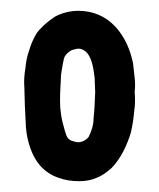

<svg xmlns="http://www.w3.org/2000/svg" viewBox="-20 -666 294 355"><path d="M127 -331C138 -331 149 -333 158 -337C169 -341 178 -348 187 -356C204 -374 215 -398 222 -421C225 -434 227 -447 228 -459C230 -472 230 -484 229 -496C230 -504 230 -513 229 -522L226 -549C221 -574 210 -599 193 -617C175 -636 152 -646 125 -646C109 -646 95 -642 83 -636C72 -629 62 -621 53 -611C51 -609 50 -607 48 -605C42 -595 37 -584 34 -573C30 -562 28 -551 27 -540C25 -528 24 -516 25 -505L26 -470C27 -457 27 -443 28 -430C30 -405 39 -377 54 -360C63 -350 74 -342 89 -337C100 -333 112 -331 127 -331ZM125 -403C121 -403 118 -404 115 -405C106 -407 103 -413 100 -424C93 -447 91 -463 91 -479C91 -494 92 -511 93 -529C95 -540 97 -557 100 -562C103 -567 110 -573 115 -574C119 -575 122 -576 125 -576C132 -576 138 -572 142 -567C151 -555 153 -537 155 -522C155 -513 156 -504 156 -495C155 -478 155 -464 153 -447C153 -435 149 -423 144 -413C141 -409 137 -406 131 -404C129 -404 128 -403 125 -403Z"/></svg>

Font: Londrina Solid CC
Style: CC
Weight: 400
Designer: Marcelo Magalhaes
Foundry: Tipos Pereira
Version: Version 1.003;FEAKit 1.0